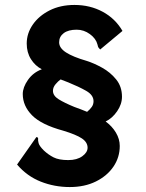

<svg xmlns="http://www.w3.org/2000/svg" viewBox="-20 -698 590 776"><path d="M262 58Q200 58 144.5 36Q89 14 49 -33L127 -144Q135 -143 134 -137Q133 -131 136 -119.5Q139 -108 157 -90Q175 -73 196.5 -62Q218 -51 256 -51Q291 -51 312.5 -66.5Q334 -82 334 -101Q334 -123 311 -138.5Q288 -154 235 -170Q147 -194 109.5 -232Q72 -270 72 -318Q72 -345 93 -375Q114 -405 149 -418Q122 -432 105 -459Q88 -486 88 -522Q88 -563 112.5 -598.5Q137 -634 180.5 -656Q224 -678 281 -678Q344 -678 395 -650.5Q446 -623 475 -573L385 -498Q381 -502 378.5 -505Q376 -508 374 -518Q368 -542 343.5 -560Q319 -578 290 -578Q256 -578 237.5 -564Q219 -550 219 -527Q219 -504 247 -486Q275 -468 330 -452Q359 -443 392.5 -424.5Q426 -406 449.5 -377Q473 -348 473 -307Q473 -277 453.5 -248.5Q434 -220 407 -207Q433 -188 448.5 -162Q464 -136 464 -108Q464 -62 438.5 -24.5Q413 13 367.5 35.5Q322 58 262 58ZM332 -246Q344 -256 351 -266Q358 -276 358 -289Q358 -314 328 -331Q298 -348 256 -365L225 -377Q215 -370 204.5 -357.5Q194 -345 194 -331Q194 -311 217.5 -296.5Q241 -282 280 -266Q294 -261 307 -256Q320 -251 332 -246Z"/></svg>

Font: Inconsolata SemiExpanded ExtraBold
Style: Regular
Weight: 800
Width: 6
Monospace: yes
Designer: Raph Levien, Cyreal, Brenton Simpson
Foundry: Raph Levien, Cyreal, Google
Version: Version 3.001; ttfautohint (v1.8.2.53-6de2)